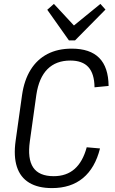

<svg xmlns="http://www.w3.org/2000/svg" viewBox="-20 -956 591 983"><path d="M246 7Q175 7 129.5 -20.5Q84 -48 66.5 -102Q49 -156 60 -235L93 -470Q104 -546 137 -599Q170 -652 223 -679.5Q276 -707 347 -707Q441 -707 488 -659.5Q535 -612 536 -516L464 -509Q463 -579 432.5 -612.5Q402 -646 340 -646Q267 -646 223 -602Q179 -558 166 -470L133 -234Q120 -143 150 -98.5Q180 -54 255 -54Q320 -54 362 -91Q404 -128 424 -202L492 -196Q467 -96 405 -44.5Q343 7 246 7ZM520 -907 364 -749H333L222 -906L256 -936L371 -812H342L494 -936Z"/></svg>

Font: Pathway Extreme SemiCondensed Light
Style: Italic
Weight: 300
Width: 4
Italic angle: -8°
Version: Version 1.001;gftools[0.9.26]